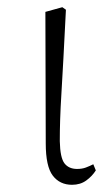

<svg xmlns="http://www.w3.org/2000/svg" viewBox="-20 -500 308 533"><path d="M180 13Q146 13 126.5 -12.5Q107 -38 107 -102L106 -467L153 -480L163 -473Q159 -394 156 -337.5Q153 -281 150.5 -240.5Q148 -200 147 -168.5Q146 -137 146 -108Q147 -62 159 -46.5Q171 -31 194 -31Q208 -31 218.5 -35Q229 -39 239 -44L246 -27Q236 -11 219.5 1Q203 13 180 13Z"/></svg>

Font: Source Serif Pro Light
Style: Regular
Weight: 300
Designer: Frank Grießhammer
Foundry: Adobe Systems Incorporated
Version: Version 3.001;hotconv 1.0.111;makeotfexe 2.5.65597